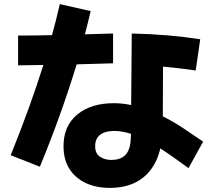

<svg xmlns="http://www.w3.org/2000/svg" viewBox="-20 -847 1040 934"><path d="M174 -36 32 -92Q127 -327 191 -531Q127 -530 68 -529V-674Q109 -674 150.5 -674.5Q192 -675 233 -676Q254 -752 271 -827L421 -793Q408 -737 393 -680Q428 -681 462 -682Q496 -683 530 -684V-539Q486 -538 441.5 -536.5Q397 -535 353 -534Q314 -407 269 -282Q224 -157 174 -36ZM968 -158 897 -29Q859 -57 825 -81Q791 -105 760 -125Q738 -32 675.5 17.5Q613 67 514 67Q448 67 397.5 43.5Q347 20 318 -25Q289 -70 289 -136Q289 -235 356 -290Q423 -345 533 -345Q575 -345 618 -336L621 -684Q713 -682 795 -675Q877 -668 954 -656L932 -504Q893 -510 853.5 -514.5Q814 -519 773 -523L772 -281Q822 -256 870.5 -224Q919 -192 968 -158ZM443 -136Q443 -99 467 -84Q491 -69 520 -69Q556 -69 576 -82Q596 -95 604.5 -115Q613 -135 615 -157Q617 -179 617 -196Q574 -210 535 -210Q492 -210 467.5 -191.5Q443 -173 443 -136Z"/></svg>

Font: Murecho ExtraBold
Style: Regular
Weight: 800
Designer: Neil Summerour
Foundry: Positype
Version: Version 1.010; ttfautohint (v1.8.3)